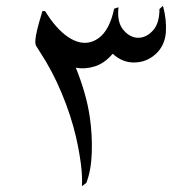

<svg xmlns="http://www.w3.org/2000/svg" viewBox="-20 -630 640 661"><path d="M135 -592Q144 -579 153 -565Q193 -510 235 -491Q280 -471 318.5 -498Q357 -525 373 -600L388 -605Q382 -553 405.5 -526Q429 -499 458 -500Q485 -501 507 -525.5Q529 -550 529 -599L541 -610Q554 -563 551 -518Q547 -472 516 -444Q485 -416 445 -415Q403 -413 368 -445Q340 -412 306.5 -401.5Q273 -391 241 -397Q258 -355 270.5 -312Q283 -269 289 -228Q298 -167 296 -105Q294 -43 277 0L262 11Q264 -23 258.5 -65.5Q253 -108 242 -157Q225 -231 192.5 -309Q160 -387 117 -452Q110 -464 106 -469.5Q102 -475 101.5 -483Q101 -491 104 -509Q107 -526 114.5 -552.5Q122 -579 126 -592Z"/></svg>

Font: Bona Nova SC
Style: Regular
Weight: 400
Designer: Mateusz Machalski
Foundry: Capitalics
Version: Version 4.001; ttfautohint (v1.8.4.7-5d5b)